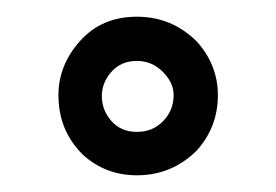

<svg xmlns="http://www.w3.org/2000/svg" viewBox="-20 -834 331 230"><path d="M80 -648Q107 -624 144 -624Q186 -624 216 -654Q241 -682 241 -720Q241 -756 216 -784Q186 -814 144 -814Q102 -814 76 -785Q50 -756 50 -720Q50 -677 80 -648ZM144 -676Q125 -676 113.5 -689Q102 -702 102 -719Q102 -735 113.5 -748Q125 -761 144 -761Q162 -761 175 -748Q188 -735 188 -720Q188 -702 175.5 -689Q163 -676 144 -676Z"/></svg>

Font: WDXL Lubrifont TC
Style: Regular
Weight: 400
Designer: [WDXL Lubrifont] Copyright 2020-2022 (c) NightFurySL2001, Skr-ZERO; [ZCOOL QingKe HuangYou] Copyright 2018-2022 (c) The 
Version: Version 2.001;hotconv 1.1.1;makeotfexe 2.6.0